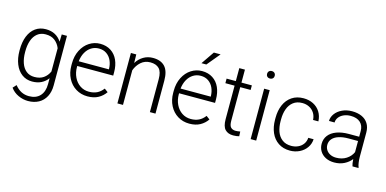

<svg xmlns="http://www.w3.org/2000/svg" viewBox="-85 -1242 3907 1943"><g transform="rotate(15 1868.5 -270.0)"><path d="M478.5 -528.3V-9.3Q478.5 58.6 452.4 108.4Q426.3 158.2 378.4 184.6Q330.6 210.9 266.6 210.9Q214.4 210.9 163.8 187.5Q113.3 164.1 82.5 120.6L115.2 85Q146.5 124 183.1 142.6Q219.7 161.1 263.2 161.1Q337.9 161.1 378.9 116.7Q419.9 72.3 419.9 -7.3V-68.8Q392.6 -31.2 351.6 -10.7Q310.5 9.8 255.9 9.8Q194.3 9.8 148.4 -24.2Q102.5 -58.1 77.9 -119.1Q53.2 -180.2 53.2 -258.8V-269Q53.2 -350.6 77.6 -411.4Q102.1 -472.2 147.9 -505.1Q193.8 -538.1 256.8 -538.1Q312.5 -538.1 353.5 -515.9Q394.5 -493.7 421.4 -452.1L423.8 -528.3ZM419.9 -138.7V-382.8Q401.4 -429.2 364.5 -458.3Q327.6 -487.3 268.1 -487.3Q216.3 -487.3 181.2 -459Q146 -430.7 128.9 -381.6Q111.8 -332.5 111.8 -269V-258.8Q111.8 -195.8 128.9 -146.5Q146 -97.2 180.7 -69.1Q215.3 -41 267.1 -41Q324.2 -41 361.8 -67.1Q399.4 -93.3 419.9 -138.7Z M657.7 -260.7V-249.5Q657.7 -191.4 680.7 -143.3Q703.6 -95.2 744.6 -67.4Q785.6 -39.6 838.4 -39.6Q885.7 -39.6 921.9 -56.9Q958 -74.2 986.3 -111.8L1023.4 -84Q994.6 -41.5 948.5 -15.9Q902.3 9.8 835.9 9.8Q768.1 9.8 714.1 -23.4Q660.2 -56.6 629.6 -115.7Q599.1 -174.8 599.1 -249.5V-270.5Q599.1 -349.6 630.1 -410.6Q661.1 -471.7 713.1 -504.9Q765.1 -538.1 825.7 -538.1Q891.1 -538.1 938.5 -507.3Q985.8 -476.6 1010.3 -421.9Q1034.7 -367.2 1034.7 -296.4V-260.7ZM660.2 -310.5H976.1V-316.9Q975.1 -362.8 957.8 -401.9Q940.4 -440.9 906.7 -464.6Q873 -488.3 825.7 -488.3Q781.7 -488.3 746.3 -466.3Q710.9 -444.3 688.5 -404.1Q666 -363.8 660.2 -310.5Z M1547.4 -344.2V0H1488.8V-344.2Q1488.8 -422.4 1457 -455.1Q1425.3 -487.8 1364.3 -487.8Q1307.1 -487.8 1266.6 -451.9Q1226.1 -416 1207 -362.8V0H1148.4V-528.3H1204.6L1206.5 -439Q1234.9 -485.4 1279.3 -511.7Q1323.7 -538.1 1378.9 -538.1Q1460.9 -538.1 1504.2 -491.7Q1547.4 -445.3 1547.4 -344.2Z M1666 0ZM1724.6 -260.7V-249.5Q1724.6 -191.4 1747.6 -143.3Q1770.5 -95.2 1811.5 -67.4Q1852.5 -39.6 1905.3 -39.6Q1952.6 -39.6 1988.8 -56.9Q2024.9 -74.2 2053.2 -111.8L2090.3 -84Q2061.5 -41.5 2015.4 -15.9Q1969.2 9.8 1902.8 9.8Q1835 9.8 1781 -23.4Q1727.1 -56.6 1696.5 -115.7Q1666 -174.8 1666 -249.5V-270.5Q1666 -349.6 1697 -410.6Q1728 -471.7 1780 -504.9Q1832 -538.1 1892.6 -538.1Q1958 -538.1 2005.4 -507.3Q2052.7 -476.6 2077.1 -421.9Q2101.6 -367.2 2101.6 -296.4V-260.7ZM1727.1 -310.5H2043V-316.9Q2042 -362.8 2024.7 -401.9Q2007.3 -440.9 1973.6 -464.6Q1939.9 -488.3 1892.6 -488.3Q1848.6 -488.3 1813.2 -466.3Q1777.8 -444.3 1755.4 -404.1Q1732.9 -363.8 1727.1 -310.5ZM2028.8 -749.5 1916 -613.3H1864.7L1958 -749.5Z M2425.3 2Q2415 5.4 2397.7 7.6Q2380.4 9.8 2362.8 9.8Q2308.1 9.8 2277.8 -22Q2247.6 -53.7 2247.6 -128.9V-480.5H2150.9V-528.3H2247.6V-664.1H2306.6V-528.3H2415.5V-480.5H2306.6V-128.9Q2306.6 -78.1 2325 -59.8Q2343.3 -41.5 2375 -41.5Q2392.6 -41.5 2422.9 -46.9Z M2614.3 -681.2Q2614.3 -664.6 2603.3 -653.6Q2592.3 -642.6 2573.7 -642.6Q2555.7 -642.6 2544.7 -653.6Q2533.7 -664.6 2533.7 -681.2Q2533.7 -698.2 2544.7 -709.5Q2555.7 -720.7 2573.7 -720.7Q2592.3 -720.7 2603.3 -709.5Q2614.3 -698.2 2614.3 -681.2ZM2544.4 0V-528.3H2602.5V0Z M3160.2 -163.6Q3157.7 -114.3 3129.9 -74.5Q3102.1 -34.7 3056.4 -12.5Q3010.7 9.8 2957.5 9.8Q2885.3 9.8 2834.5 -24.7Q2783.7 -59.1 2757.8 -118.7Q2731.9 -178.2 2731.9 -253.9V-274.4Q2731.9 -349.6 2757.8 -409.4Q2783.7 -469.2 2834.5 -503.7Q2885.3 -538.1 2956.5 -538.1Q3013.2 -538.1 3058.6 -515.1Q3104 -492.2 3130.9 -449.5Q3157.7 -406.7 3160.2 -350.6H3104.5Q3102.1 -392.6 3082.3 -423.6Q3062.5 -454.6 3029.5 -471.4Q2996.6 -488.3 2956.5 -488.3Q2899.4 -488.3 2862.1 -459.2Q2824.7 -430.2 2807.4 -381.8Q2790 -333.5 2790 -274.4V-253.9Q2790 -194.3 2807.1 -146.2Q2824.2 -98.1 2861.8 -69.1Q2899.4 -40 2957.5 -40Q2995.1 -40 3027.6 -54.4Q3060.1 -68.8 3080.8 -96.7Q3101.6 -124.5 3104.5 -163.6Z M3673.8 -6.3V0H3611.3Q3602.1 -25.9 3599.6 -73.7Q3570.8 -36.6 3525.1 -13.4Q3479.5 9.8 3420.9 9.8Q3370.1 9.8 3331.5 -9.5Q3293 -28.8 3271.7 -63Q3250.5 -97.2 3250.5 -140.1Q3250.5 -191.4 3279.5 -229.2Q3308.6 -267.1 3363 -287.4Q3417.5 -307.6 3491.2 -307.6H3599.1V-367.2Q3599.1 -424.3 3563.7 -456.8Q3528.3 -489.3 3462.9 -489.3Q3422.9 -489.3 3390.4 -474.9Q3357.9 -460.4 3339.6 -436Q3321.3 -411.6 3321.3 -382.3L3262.7 -382.8Q3262.7 -422.4 3288.6 -458.3Q3314.5 -494.1 3360.8 -516.1Q3407.2 -538.1 3465.3 -538.1Q3522.5 -538.1 3565.9 -518.8Q3609.4 -499.5 3633.5 -460.9Q3657.7 -422.4 3657.7 -366.2V-110.8Q3657.7 -81.5 3661.9 -52.7Q3666 -23.9 3673.8 -6.3ZM3599.1 -146V-262.7H3499Q3439.5 -262.7 3396.7 -248.5Q3354 -234.4 3331.3 -208Q3308.6 -181.6 3308.6 -145Q3308.6 -116.2 3323.2 -92.8Q3337.9 -69.3 3364.7 -55.7Q3391.6 -42 3427.2 -42Q3488.3 -42 3533.7 -71Q3579.1 -100.1 3599.1 -146Z"/></g></svg>

Font: Heebo Light
Style: Regular
Weight: 300
Designer: Oded Ezer
Foundry: Meir Sadan
Version: Version 2.001; ttfautohint (v1.5.14-ce02) -l 8 -r 50 -G 200 